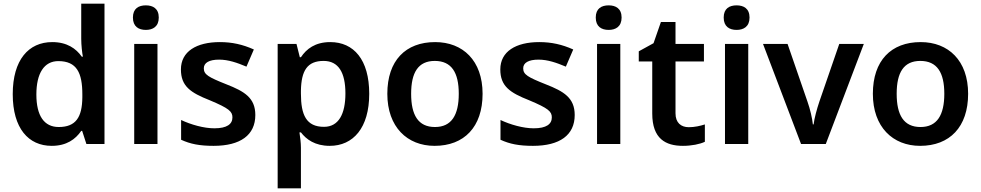

<svg xmlns="http://www.w3.org/2000/svg" viewBox="-20 -780 5313 1040"><path d="M260 10C341 10 389 -26 420 -71H425L448 0H546V-760H420V-570C420 -536 425 -492 429 -473H423C392 -517 343 -552 263 -552C135 -552 49 -456 49 -270C49 -85 134 10 260 10ZM298 -92C219 -92 177 -153 177 -268C177 -383 219 -449 296 -449C396 -449 426 -385 426 -269V-253C425 -145 391 -92 298 -92Z M770 -751C731 -751 700 -734 700 -685C700 -636 731 -618 770 -618C808 -618 840 -636 840 -685C840 -734 808 -751 770 -751ZM833 -542H707V0H833Z M1363 -157C1363 -250 1304 -285 1207 -323C1109 -362 1084 -376 1084 -410C1084 -440 1113 -457 1167 -457C1217 -457 1265 -440 1315 -419L1355 -512C1295 -539 1237 -552 1171 -552C1044 -552 960 -501 960 -404C960 -313 1012 -278 1116 -237C1221 -193 1239 -176 1239 -144C1239 -108 1210 -85 1141 -85C1084 -85 1014 -105 961 -130V-23C1011 0 1061 10 1137 10C1282 10 1363 -48 1363 -157Z M1769 -552C1687 -552 1640 -515 1610 -470H1604L1586 -542H1484V240H1610V20C1610 -6 1606 -38 1602 -63H1610C1639 -25 1686 10 1766 10C1893 10 1980 -87 1980 -272C1980 -457 1896 -552 1769 -552ZM1733 -450C1814 -450 1851 -386 1851 -274C1851 -162 1814 -93 1735 -93C1639 -93 1610 -157 1610 -273V-289C1612 -397 1644 -450 1733 -450Z M2594 -272C2594 -452 2487 -552 2337 -552C2177 -552 2078 -452 2078 -272C2078 -92 2186 10 2334 10C2494 10 2594 -92 2594 -272ZM2207 -272C2207 -387 2245 -450 2335 -450C2426 -450 2465 -387 2465 -272C2465 -157 2426 -92 2336 -92C2245 -92 2207 -157 2207 -272Z M3093 -157C3093 -250 3034 -285 2937 -323C2839 -362 2814 -376 2814 -410C2814 -440 2843 -457 2897 -457C2947 -457 2995 -440 3045 -419L3085 -512C3025 -539 2967 -552 2901 -552C2774 -552 2690 -501 2690 -404C2690 -313 2742 -278 2846 -237C2951 -193 2969 -176 2969 -144C2969 -108 2940 -85 2871 -85C2814 -85 2744 -105 2691 -130V-23C2741 0 2791 10 2867 10C3012 10 3093 -48 3093 -157Z M3277 -751C3238 -751 3207 -734 3207 -685C3207 -636 3238 -618 3277 -618C3315 -618 3347 -636 3347 -685C3347 -734 3315 -751 3277 -751ZM3340 -542H3214V0H3340Z M3711 -91C3669 -91 3639 -115 3639 -166V-447H3793V-542H3639V-661H3560L3520 -546L3440 -502V-447H3513V-165C3513 -28 3586 10 3679 10C3726 10 3771 1 3798 -12V-106C3773 -98 3742 -91 3711 -91Z M3970 -751C3931 -751 3900 -734 3900 -685C3900 -636 3931 -618 3970 -618C4008 -618 4040 -636 4040 -685C4040 -734 4008 -751 3970 -751ZM4033 -542H3907V0H4033Z M4319 0H4453L4659 -542H4526L4418 -229C4405 -190 4391 -140 4387 -106H4383C4380 -138 4368 -190 4354 -229L4246 -542H4113Z M5224 -272C5224 -452 5117 -552 4967 -552C4807 -552 4708 -452 4708 -272C4708 -92 4816 10 4964 10C5124 10 5224 -92 5224 -272ZM4837 -272C4837 -387 4875 -450 4965 -450C5056 -450 5095 -387 5095 -272C5095 -157 5056 -92 4966 -92C4875 -92 4837 -157 4837 -272Z"/></svg>

Font: Noto Sans Myanmar SemiBold
Style: Regular
Weight: 600
Designer: Monotype Design Team
Foundry: Monotype Imaging Inc.
Version: Version 2.107